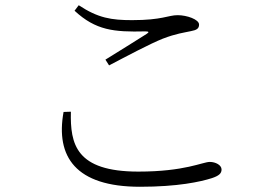

<svg xmlns="http://www.w3.org/2000/svg" viewBox="-20 -717 1040 734"><path d="M265 -676C346 -601 415 -594 535 -597C550 -597 551 -594 540 -587C501 -562 436 -522 383 -489L397 -467C462 -501 554 -550 602 -569C654 -589 683 -592 710 -598C732 -602 741 -608 741 -623C741 -643 694 -659 659 -659C623 -659 600 -640 485 -640C406 -640 355 -648 281 -697ZM251 -290C248 -166 270 -61 509 -61C687 -61 755 -98 782 -98C804 -98 827 -86 827 -69C827 -54 817 -45 790 -36C746 -22 660 -3 515 -3C269 -3 192 -118 223 -289Z"/></svg>

Font: Noto Serif KR Light
Style: Regular
Weight: 300
Designer: Ryoko NISHIZUKA 西塚涼子 (kana & ideographs); Frank Grießhammer (Latin, Greek & Cyrillic); Wenlong ZHANG 张文龙 (bopomofo); San
Foundry: Adobe
Version: Version 2.001;hotconv 1.1.0;makeotfexe 2.6.0